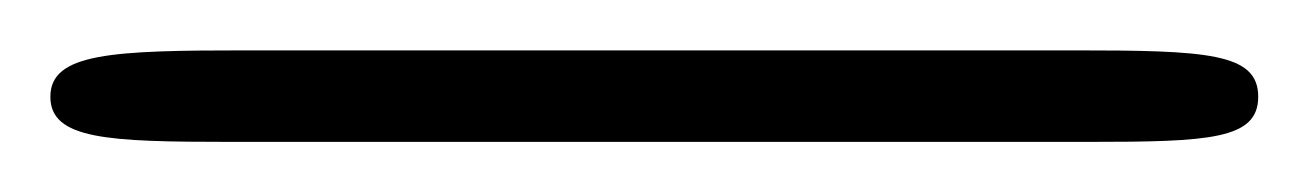

<svg xmlns="http://www.w3.org/2000/svg" viewBox="-51 32 524 77"><path d="M48.3 52.2C-5.9 52.2 -30.8 53.2 -30.8 70.8C-30.8 87.9 -7.8 88.9 41.5 88.9H385.7C434.1 88.9 453.6 87.9 453.6 70.8C453.6 53.2 433.1 52.2 379.4 52.2Z"/></svg>

Font: Limelight
Style: Regular
Weight: 400
Designer: Nicole Fally
Foundry: Nicole Fally
Version: Version 1.002